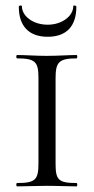

<svg xmlns="http://www.w3.org/2000/svg" viewBox="-20 -664 334 684"><path d="M47 -640C47 -571 83 -533 150 -533C217 -533 252 -571 252 -640C252 -645 241 -646 241 -642C241 -607 201 -576 150 -576C97 -576 58 -607 58 -642C58 -646 47 -645 47 -640ZM178 -81V-385C178 -442 189 -456 253 -456C256 -456 256 -468 253 -468C225 -468 188 -465 146 -465C108 -465 70 -468 41 -468C37 -468 37 -456 41 -456C105 -456 117 -444 117 -387V-81C117 -23 105 -12 41 -12C37 -12 37 0 41 0C70 0 108 -2 146 -2C188 -2 224 0 253 0C256 0 256 -12 253 -12C188 -12 178 -23 178 -81Z"/></svg>

Font: Cormorant SC
Style: Regular
Weight: 400
Designer: Christian Thalmann (Catharsis Fonts)
Version: Version 1.000;PS 001.000;hotconv 1.0.70;makeotf.lib2.5.58329